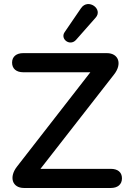

<svg xmlns="http://www.w3.org/2000/svg" viewBox="-20 -934 640 954"><path d="M99 0H531C564 0 586 -17 586 -48C586 -79 564 -95 531 -95H181L546 -563C589 -617 569 -670 511 -670H95C62 -670 40 -653 40 -623C40 -592 62 -575 95 -575H429L65 -107C23 -54 41 0 99 0ZM357 -735 455 -846C494 -889 418 -944 383 -894L301 -774C278 -740 327 -703 357 -735Z"/></svg>

Font: SN Pro Medium
Style: Regular
Weight: 500
Designer: Tobias Whetton
Foundry: Supernotes
Version: Version 1.003;Glyphs 3.3 (3324)